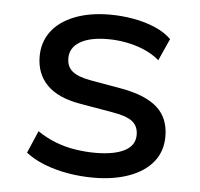

<svg xmlns="http://www.w3.org/2000/svg" viewBox="-43 -548 626 601"><g transform="rotate(5 270.0 -247.5)"><path d="M271 9Q230 9 190 2Q150 -5 116 -18.5Q82 -32 58 -51L88 -121Q114 -103 144.5 -91Q175 -79 207.5 -74Q240 -69 270 -69Q330 -69 362.5 -86Q395 -103 395 -136Q395 -164 376 -178.5Q357 -193 314 -200L210 -218Q140 -230 105.5 -265Q71 -300 71 -355Q71 -399 95.5 -432.5Q120 -466 167.5 -485Q215 -504 280 -504Q316 -504 353 -497.5Q390 -491 421.5 -477.5Q453 -464 473 -444L442 -375Q421 -393 394 -404.5Q367 -416 337.5 -421.5Q308 -427 280 -427Q223 -427 192 -408.5Q161 -390 161 -357Q161 -330 179 -315.5Q197 -301 236 -294L338 -276Q413 -262 449 -229Q485 -196 485 -139Q485 -93 459 -60Q433 -27 384.5 -9Q336 9 271 9Z"/></g></svg>

Font: Nunito Sans 12pt ExtraLight 8pt Medium
Style: Regular
Weight: 500
Version: Version 3.101;gftools[0.9.27]